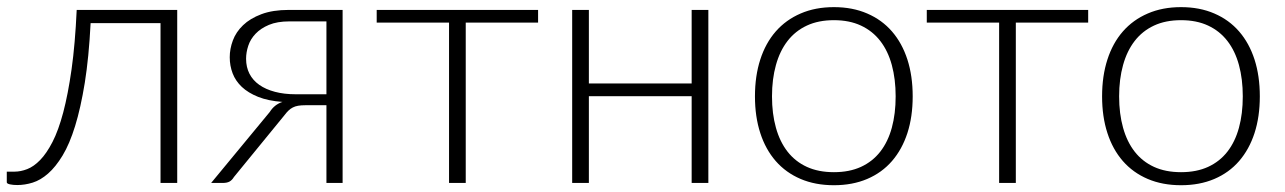

<svg xmlns="http://www.w3.org/2000/svg" viewBox="-22 -526 3695 552"><path d="M487.5 0H439.5V-459.5H238.5Q233.5 -361 221.8 -288.2Q210 -215.5 194 -163.8Q178 -112 158 -79Q138 -46 116.2 -27Q94.5 -8 72 -1Q49.5 6 27.5 6Q15.5 6 6.5 4Q-2.5 2 -2.5 -2V-32.5H19.5Q37.5 -32.5 56.2 -39.8Q75 -47 93.5 -66Q112 -85 129 -118Q146 -151 159.8 -202.8Q173.5 -254.5 183.8 -327Q194 -399.5 198.5 -497.5H487.5Z M916.5 -255V-464.5H810Q775 -464.5 751.2 -454.5Q727.5 -444.5 712.8 -429Q698 -413.5 691.8 -394.5Q685.5 -375.5 685.5 -357Q685.5 -333 695.2 -314Q705 -295 723.5 -282Q742 -269 768.5 -262Q795 -255 828 -255ZM963 -497.5V0H916.5V-223.5H856.5Q844 -223.5 835.2 -222Q826.5 -220.5 819.8 -217Q813 -213.5 807.5 -208.2Q802 -203 796 -195L650.5 -17Q645.5 -8.5 638.2 -4.2Q631 0 618 0H585L753.5 -204Q767 -225.5 790 -233Q749 -236 720.2 -247.5Q691.5 -259 673.2 -276.2Q655 -293.5 646.8 -315.2Q638.5 -337 638.5 -361.5Q638.5 -385.5 647.5 -409.8Q656.5 -434 676.8 -453.5Q697 -473 729.5 -485.2Q762 -497.5 808.5 -497.5Z M1525 -461H1317V0H1269V-461H1061V-497.5H1525Z M2014.5 -497.5V0H1966.5V-249.5H1671V0H1623V-497.5H1671V-286H1966.5V-497.5Z M2375.5 -505.5Q2429 -505.5 2471.2 -487.2Q2513.5 -469 2542.5 -435.5Q2571.5 -402 2586.8 -354.8Q2602 -307.5 2602 -249Q2602 -190.5 2586.8 -143.5Q2571.5 -96.5 2542.5 -63Q2513.5 -29.5 2471.2 -11.5Q2429 6.5 2375.5 6.5Q2322 6.5 2279.8 -11.5Q2237.5 -29.5 2208.2 -63Q2179 -96.5 2163.8 -143.5Q2148.5 -190.5 2148.5 -249Q2148.5 -307.5 2163.8 -354.8Q2179 -402 2208.2 -435.5Q2237.5 -469 2279.8 -487.2Q2322 -505.5 2375.5 -505.5ZM2375.5 -31Q2420 -31 2453.2 -46.2Q2486.5 -61.5 2508.8 -90Q2531 -118.5 2542 -158.8Q2553 -199 2553 -249Q2553 -298.5 2542 -339Q2531 -379.5 2508.8 -408.2Q2486.5 -437 2453.2 -452.5Q2420 -468 2375.5 -468Q2331 -468 2297.8 -452.5Q2264.5 -437 2242.2 -408.2Q2220 -379.5 2208.8 -339Q2197.5 -298.5 2197.5 -249Q2197.5 -199 2208.8 -158.8Q2220 -118.5 2242.2 -90Q2264.5 -61.5 2297.8 -46.2Q2331 -31 2375.5 -31Z M3106.5 -461H2898.5V0H2850.5V-461H2642.5V-497.5H3106.5Z M3373.5 -505.5Q3427 -505.5 3469.2 -487.2Q3511.5 -469 3540.5 -435.5Q3569.5 -402 3584.8 -354.8Q3600 -307.5 3600 -249Q3600 -190.5 3584.8 -143.5Q3569.5 -96.5 3540.5 -63Q3511.5 -29.5 3469.2 -11.5Q3427 6.5 3373.5 6.5Q3320 6.5 3277.8 -11.5Q3235.5 -29.5 3206.2 -63Q3177 -96.5 3161.8 -143.5Q3146.5 -190.5 3146.5 -249Q3146.5 -307.5 3161.8 -354.8Q3177 -402 3206.2 -435.5Q3235.5 -469 3277.8 -487.2Q3320 -505.5 3373.5 -505.5ZM3373.5 -31Q3418 -31 3451.2 -46.2Q3484.5 -61.5 3506.8 -90Q3529 -118.5 3540 -158.8Q3551 -199 3551 -249Q3551 -298.5 3540 -339Q3529 -379.5 3506.8 -408.2Q3484.5 -437 3451.2 -452.5Q3418 -468 3373.5 -468Q3329 -468 3295.8 -452.5Q3262.5 -437 3240.2 -408.2Q3218 -379.5 3206.8 -339Q3195.5 -298.5 3195.5 -249Q3195.5 -199 3206.8 -158.8Q3218 -118.5 3240.2 -90Q3262.5 -61.5 3295.8 -46.2Q3329 -31 3373.5 -31Z"/></svg>

Font: Lato 2
Style: Regular
Weight: 300
Designer: Lukasz Dziedzic with Adam Twardoch and Botio Nikoltchev
Foundry: tyPoland Lukasz Dziedzic
Version: Version 2.015; 2015-08-06; http://www.latofonts.com/